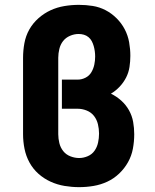

<svg xmlns="http://www.w3.org/2000/svg" viewBox="-20 -763 640 791"><path d="M306 8Q276 8 246 3Q216 -2 188.5 -14.5Q161 -27 138.5 -47Q116 -67 101.5 -93.5Q87 -120 81 -150Q75 -180 75 -210V-525Q75 -555 80.5 -585Q86 -615 100.5 -641Q115 -667 138 -687.5Q161 -708 188 -720.5Q215 -733 245 -738Q275 -743 305 -743Q334 -743 362 -738.5Q390 -734 415 -721Q440 -708 460.5 -687.5Q481 -667 494 -642Q507 -617 512 -589Q517 -561 517 -533Q517 -510 513.5 -487Q510 -464 499.5 -443.5Q489 -423 473 -406Q457 -389 437 -377Q460 -366 479.5 -348.5Q499 -331 511.5 -308.5Q524 -286 528.5 -261Q533 -236 533 -210Q533 -180 527.5 -150.5Q522 -121 507.5 -95Q493 -69 471 -48Q449 -27 422 -14.5Q395 -2 365.5 3Q336 8 306 8ZM306 -112Q324 -112 341.5 -119.5Q359 -127 369.5 -142Q380 -157 384 -175.5Q388 -194 388 -212Q388 -212 388 -212Q388 -212 388 -213Q388 -232 383.5 -251Q379 -270 367.5 -285Q356 -300 337.5 -307.5Q319 -315 300 -315H235V-435H300Q317 -435 332.5 -443Q348 -451 356.5 -465.5Q365 -480 368.5 -496.5Q372 -513 372 -530Q372 -541 370.5 -552Q369 -563 366 -573.5Q363 -584 358 -593.5Q353 -603 344.5 -610Q336 -617 325.5 -620Q315 -623 304 -623Q286 -623 268.5 -615.5Q251 -608 240 -594Q229 -580 224.5 -561.5Q220 -543 220 -525V-210Q220 -192 224.5 -173.5Q229 -155 240.5 -140.5Q252 -126 270 -119Q288 -112 306 -112Z"/></svg>

Font: Iosevka Slab Heavy Extended
Style: Regular
Weight: 900
Width: 7
Monospace: yes
Designer: Belleve Invis
Foundry: Belleve Invis
Version: Version 11.1.0; ttfautohint (v1.8.3)